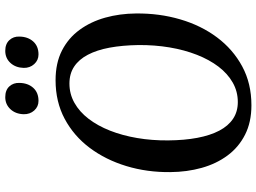

<svg xmlns="http://www.w3.org/2000/svg" viewBox="-146 -844 999 748"><g transform="rotate(-90 354.0 -469.5)"><path d="M318.5 10Q252.5 10 203.8 -14.8Q155 -39.5 122.8 -83Q90.5 -126.5 74.5 -183.8Q58.5 -241 58 -306Q57 -396.5 81.5 -477.2Q106 -558 152.5 -620Q199 -682 265.5 -717.5Q332 -753 416 -753Q483 -753 531.8 -728Q580.5 -703 612.2 -659.5Q644 -616 659.8 -559.5Q675.5 -503 676 -440Q677 -349 653.2 -267.8Q629.5 -186.5 583 -124.2Q536.5 -62 470 -26Q403.5 10 318.5 10ZM331 -43Q372 -43 406.8 -62.8Q441.5 -82.5 468.8 -118.2Q496 -154 515 -202.5Q534 -251 543.8 -309Q553.5 -367 553 -430.5Q552 -493 542.8 -542.8Q533.5 -592.5 515.2 -627.2Q497 -662 469.2 -680.5Q441.5 -699 403 -699Q362.5 -699 327.8 -679.5Q293 -660 265.8 -624.5Q238.5 -589 219.5 -540.8Q200.5 -492.5 190.8 -435.2Q181 -378 181.5 -314.5Q182 -251 191.5 -200.8Q201 -150.5 219.5 -115.2Q238 -80 265.8 -61.5Q293.5 -43 331 -43ZM335.5 -819.5Q313 -819.5 298 -836.2Q283 -853 283.5 -877.5Q284.5 -909 303.2 -929Q322 -949 350 -949Q377.5 -949 392 -933Q406.5 -917 405.5 -893.5Q405 -861 386.5 -840.2Q368 -819.5 335.5 -819.5ZM516.5 -819.5Q494 -819.5 478.8 -836.2Q463.5 -853 464 -877.5Q465 -909 483.5 -929Q502 -949 530.5 -949Q557.5 -949 572.2 -933Q587 -917 586 -893.5Q585.5 -861 567 -840.2Q548.5 -819.5 516.5 -819.5Z"/></g></svg>

Font: Merriweather Light 18pt Medium
Style: Italic
Weight: 500
Italic angle: -7.8°
Version: Version 2.101